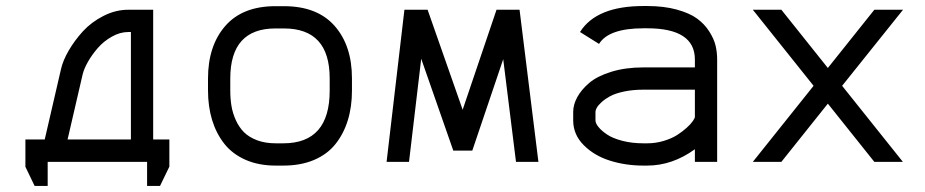

<svg xmlns="http://www.w3.org/2000/svg" viewBox="-20 -532 3040 631"><path d="M410.2 -73.7V-426.8H401.9Q374.5 -426.8 347.7 -411.6Q320.8 -396.5 301.5 -374.3Q282.2 -352.1 269 -328.9Q255.9 -305.7 251.5 -287.1L202.1 -73.7ZM180.2 -303.7Q186.5 -332.5 205.6 -365.5Q224.6 -398.4 252.4 -429Q280.3 -459.5 320.1 -479.7Q359.9 -500 401.9 -500H483.4V-73.7H536.6V15.6L505.9 79.1H463.4V0H136.7V79.1H93.8L63.5 16.1V-73.7H127Z M1136.7 -274.4V-234.4Q1136.7 -180.7 1123 -136.5Q1109.4 -92.3 1082.5 -58.6Q1055.7 -24.9 1012 -6.3Q968.3 12.2 911.1 12.2H886.2Q830.1 12.2 786.9 -6.8Q743.7 -25.9 717 -59.8Q690.4 -93.8 677 -137.9Q663.6 -182.1 663.6 -234.9V-273.9Q663.6 -381.3 720.2 -446.5Q776.9 -511.7 885.3 -511.7H913.1Q1022.5 -511.7 1079.6 -447Q1136.7 -382.3 1136.7 -274.4ZM913.1 -438.5H885.3Q736.8 -438.5 736.8 -273.9V-234.9Q736.8 -207.5 740.7 -183.8Q744.6 -160.2 755.1 -137Q765.6 -113.8 782 -97.4Q798.3 -81.1 825 -71Q851.6 -61 886.2 -61H911.1Q1063.5 -61 1063.5 -234.4V-274.4Q1063.5 -438.5 913.1 -438.5Z M1324.2 0H1250.5L1309.1 -500H1385.3L1500.5 -171.4L1611.8 -500H1687.5L1749.5 0H1675.8L1633.8 -337.4L1532.2 -37.1H1469.7L1364.3 -338.9Z M2106.9 -61Q2134.8 -61 2160.9 -68.8Q2187 -76.7 2205.1 -88.1Q2223.1 -99.6 2236.8 -112.1Q2250.5 -124.5 2257.1 -134.3Q2263.7 -144 2263.7 -147.9V-237.3H2094.7Q2059.6 -237.3 2031 -231.2Q2002.4 -225.1 1985.6 -216.1Q1968.8 -207 1957.3 -196.5Q1945.8 -186 1941.4 -178Q1937 -169.9 1937 -164.6V-136.2Q1937 -127 1946.8 -114.7Q1956.5 -102.5 1974.9 -90.1Q1993.2 -77.6 2024.9 -69.3Q2056.6 -61 2094.7 -61ZM1863.8 -164.6Q1863.8 -188 1877 -212.4Q1890.1 -236.8 1916.3 -259.3Q1942.4 -281.7 1989 -296.1Q2035.6 -310.5 2094.7 -310.5H2263.7V-336.4Q2263.7 -439 2106.9 -439H2094.7Q1980.5 -439 1948.7 -387.7L1886.2 -426.8Q1939.9 -512.2 2094.7 -512.2H2106.9Q2162.1 -512.2 2204.3 -500.5Q2246.6 -488.8 2271 -470.9Q2295.4 -453.1 2311 -428.5Q2326.7 -403.8 2331.8 -381.8Q2336.9 -359.9 2336.9 -336.4V0H2263.7V-41.5Q2189.5 12.2 2106.9 12.2H2094.7Q2035.6 12.2 1984.1 -4.2Q1932.6 -20.5 1898.2 -55.2Q1863.8 -89.8 1863.8 -136.2Z M2700.7 -308.6 2853.5 -500H2947.8L2747.6 -250L2947.3 0H2853.5L2700.7 -191.4L2547.9 0H2454.1L2653.8 -250L2454.1 -500H2547.9Z"/></svg>

Font: Anka/Coder
Style: Regular
Weight: 400
Monospace: yes
Version: Version 001.100